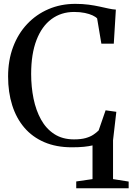

<svg xmlns="http://www.w3.org/2000/svg" viewBox="-20 -772 704 1020"><path d="M385 228V192L471.5 179.5V0.5Q452.5 5 426 7.8Q399.5 10.5 361.5 10.5Q278.5 10.5 215.2 -16.8Q152 -44 109.2 -94Q66.5 -144 44.8 -213Q23 -282 23 -365.5Q23 -451.5 49.5 -522.2Q76 -593 124.2 -644.2Q172.5 -695.5 237.8 -723.5Q303 -751.5 380 -751.5Q419 -751.5 450.8 -747.2Q482.5 -743 508.5 -737.2Q534.5 -731.5 556 -726.8Q577.5 -722 595.5 -721L584.5 -540H518.5L496 -674Q488.5 -682.5 472 -690.2Q455.5 -698 430.8 -703.2Q406 -708.5 373.5 -708.5Q305 -708.5 253.5 -670.5Q202 -632.5 173.8 -559Q145.5 -485.5 145.5 -379Q145.5 -310.5 158.2 -248Q171 -185.5 198 -136.8Q225 -88 268.5 -59.8Q312 -31.5 373 -31.5Q410 -31.5 435 -38.5Q460 -45.5 476.5 -56.8Q493 -68 504 -79L541 -186L598 -178L580.5 -27V179.5L663.5 192.5V228Z"/></svg>

Font: Merriweather 72pt
Style: Regular
Weight: 400
Version: Version 2.100